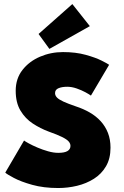

<svg xmlns="http://www.w3.org/2000/svg" viewBox="-20 -934 622 966"><path d="M297 -672Q361 -672 410.8 -658.2Q460.5 -644.5 491.2 -629Q522 -613.5 529 -608L437.5 -453Q429.5 -459 409.8 -469.8Q390 -480.5 365.5 -489Q341 -497.5 318.5 -497.5Q292 -497.5 274.5 -490.2Q257 -483 257 -465.5Q257 -453.5 266.5 -443.5Q276 -433.5 298.8 -423Q321.5 -412.5 361 -399Q399.5 -386.5 431.5 -368Q463.5 -349.5 486.8 -324Q510 -298.5 523 -265.5Q536 -232.5 536 -191Q536 -136 513.2 -97.2Q490.5 -58.5 452.5 -34.5Q414.5 -10.5 367.8 0.8Q321 12 273 12Q199.5 12 142.2 -4Q85 -20 49.8 -38.8Q14.5 -57.5 6.5 -65.5L101 -227Q106.5 -222.5 124.8 -212.5Q143 -202.5 168.8 -191.5Q194.5 -180.5 222 -172.8Q249.5 -165 273 -165Q304.5 -165 319.5 -174Q334.5 -183 334.5 -200Q334.5 -212 325.2 -222.5Q316 -233 292.2 -244.8Q268.5 -256.5 225 -272Q183 -287.5 145 -312.5Q107 -337.5 83 -377.5Q59 -417.5 59 -477.5Q59 -538.5 93 -582Q127 -625.5 181.5 -648.8Q236 -672 297 -672ZM228.5 -688 174 -763 344 -913.5 432 -802.5Z"/></svg>

Font: League Spartan Thin Black
Style: Regular
Weight: 900
Version: Version 2.002